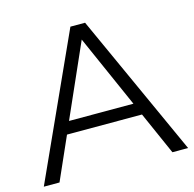

<svg xmlns="http://www.w3.org/2000/svg" viewBox="-103 -805 919 910"><g transform="rotate(-15 356.5 -350.0)"><path d="M2 0H79L172 -210H540L633 0H710L392 -700H320ZM198 -270 356 -627 514 -270Z"/></g></svg>

Font: Chess Sans
Style: Regular
Weight: 400
Designer: Wolf Bōese
Foundry: Wolf Bōese
Version: Version 7.223;Glyphs 3.3 (3306)